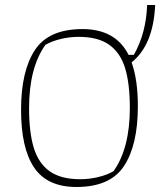

<svg xmlns="http://www.w3.org/2000/svg" viewBox="-20 -736 664 766"><path d="M64 -298Q64 -452 119 -536Q174 -620 309 -620Q441 -620 493 -517H514Q563 -604 567 -716H599Q592 -557 505 -487Q530 -418 530 -312Q530 -158 475 -74Q420 10 285 10Q169 10 116.5 -67Q64 -144 64 -298ZM433 -53Q498 -145 498 -305Q498 -403 479 -464.5Q460 -526 415.5 -557.5Q371 -589 294 -589Q258 -589 222.5 -580.5Q187 -572 161 -557Q96 -465 96 -305Q96 -207 115 -145.5Q134 -84 178.5 -52.5Q223 -21 300 -21Q336 -21 371.5 -29.5Q407 -38 433 -53Z"/></svg>

Font: Athiti ExtraLight
Style: Regular
Weight: 250
Version: Version 1.032